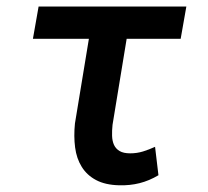

<svg xmlns="http://www.w3.org/2000/svg" viewBox="-20 -548 627 578"><path d="M523.9 -431.2H361.3L318.8 -172.4Q316.9 -154.8 317.4 -139.2Q317.9 -123.5 323.2 -111.8Q328.6 -100.1 340.1 -93.3Q351.6 -86.4 372.1 -86.4Q392.1 -86.4 410.4 -92Q428.7 -97.7 446.8 -106L457 -20.5Q429.2 -3.9 400.1 3.4Q371.1 10.7 338.9 9.8Q296.9 8.8 269.3 -5.9Q241.7 -20.5 226.1 -45.7Q210.4 -70.8 206.1 -104.2Q201.7 -137.7 205.6 -176.3L247.6 -431.2H79.1L96.2 -528.3H541Z"/></svg>

Font: Roboto Mono Medium
Style: Italic
Weight: 500
Designer: Google
Version: Version 2.000985; 2015; ttfautohint (v1.3)